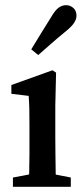

<svg xmlns="http://www.w3.org/2000/svg" viewBox="-20 -723 320 743"><path d="M91 0Q92 -21 93 -55.5Q94 -90 94 -127.5Q94 -165 94 -193V-236Q94 -274 93.5 -299Q93 -324 91 -352L24 -360V-394L183 -451L197 -442L194 -314V-193Q194 -165 194.5 -127.5Q195 -90 195.5 -55.5Q196 -21 197 0ZM30 0V-36L125 -54H162L254 -36V0ZM101 -532Q118 -560 136 -589.5Q154 -619 178 -657Q193 -683 206.5 -693Q220 -703 236 -703Q251 -703 263.5 -692.5Q276 -682 276 -662Q276 -649 267 -635Q258 -621 236 -603Q203 -576 178 -554Q153 -532 128 -510Z"/></svg>

Font: Lisu Bosa SemiBold
Style: Regular
Weight: 600
Designer: David Morse, Annie Olsen, Victor Gaultney, Frank Grießhammer (Latin)
Foundry: SIL International
Version: Version 2.000